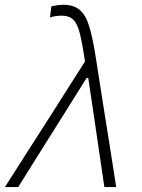

<svg xmlns="http://www.w3.org/2000/svg" viewBox="-38 -760 576 780"><path d="M-18 0Q25 -67.5 71.5 -140.5Q118 -213.5 161.5 -281Q196.5 -336 234.2 -395.5Q272 -455 307.5 -510.5Q296.5 -582 286.8 -622.5Q277 -663 260 -679.8Q243 -696.5 210.5 -696.5Q205.5 -696.5 191.8 -695Q178 -693.5 165 -689.5L170.5 -734Q182.5 -737 194.8 -738.8Q207 -740.5 219 -740.5Q262 -740.5 286.5 -719.2Q311 -698 324.5 -653Q338 -608 349.5 -537L389.5 -282Q400 -217.5 407.5 -170Q415 -122.5 421.2 -82.5Q427.5 -42.5 434 0H386Q376 -67 366.2 -134.2Q356.5 -201.5 346.5 -269L320.5 -443.5H314L203 -266.5Q159.5 -197.5 117.8 -130.8Q76 -64 36 0Z"/></svg>

Font: Commissioner ExtraLight
Style: Italic
Weight: 200
Italic angle: -12°
Designer: Kostas Bartsokas
Foundry: Kostas Bartsokas
Version: Version 1.000; ttfautohint (v1.8.3)